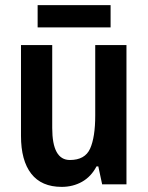

<svg xmlns="http://www.w3.org/2000/svg" viewBox="-20 -720 579 750"><path d="M474 -544V0H379L364 -70H357Q336 -30 300.5 -10Q265 10 221 10Q142 10 102 -41.5Q62 -93 62 -189V-544H184V-220Q184 -95 253 -95Q312 -95 332 -139.5Q352 -184 352 -269V-544ZM412 -700V-613H127V-700Z"/></svg>

Font: Noto Sans Bengali Condensed SemiBold
Style: Regular
Weight: 600
Width: 3
Designer: Joana Ranito - Universal Thirst; Jelle Bosma - Monotype Design Team
Foundry: Universal Thirst ehf.
Version: Version 3.000; ttfautohint (v1.8.4.7-5d5b)